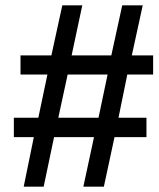

<svg xmlns="http://www.w3.org/2000/svg" viewBox="-20 -701 596 721"><path d="M458 -421 425 -259H530V-186H410L370 0H293L333 -186H183L144 0H69L107 -186H32V-259H124L158 -421H57V-493H173L214 -681H289L249 -493H398L439 -681H516L475 -493H555V-421ZM234 -421 199 -259H350L384 -421Z"/></svg>

Font: Libra Sans Modern
Style: Bold Italic
Weight: 700
Italic angle: -12°
Foundry: Stefan Peev, Context Ltd
Version: Version 1.000